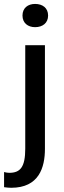

<svg xmlns="http://www.w3.org/2000/svg" viewBox="-49 -728 319 952"><path d="M125 -708.5C89.4 -708.5 62.5 -688.5 62.5 -650.9C62.5 -613.8 89.4 -593.3 125 -593.3C162.1 -593.3 189.5 -613.8 189.5 -650.9C189.5 -688.5 162.1 -708.5 125 -708.5ZM173.8 -503.9H76.2V9.3C76.2 100.1 51.8 128.9 -2.9 128.9C-10.7 128.9 -20.5 127.4 -28.8 125V200.2C-16.6 201.7 -4.4 203.1 6.3 203.1C144 203.1 173.8 103 173.8 9.8Z"/></svg>

Font: Inder
Style: Regular
Weight: 400
Designer: Irina Smirnova
Foundry: Irina Smirnova
Version: Version 1.001